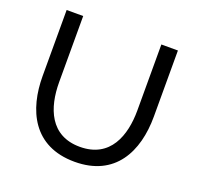

<svg xmlns="http://www.w3.org/2000/svg" viewBox="-125 -843 1005 981"><g transform="rotate(20 377.5 -352.5)"><path d="M377 -76C215 -76 165 -211 165 -351V-710H75V-351C75 -169 151 5 378 5C597 5 680 -159 680 -351V-710H590V-351C590 -215 542 -76 377 -76Z"/></g></svg>

Font: Raleway Med
Style: Regular
Weight: 500
Designer: Matt McInerney, Pablo Impallari, Rodrigo Fuenzalida
Foundry: Matt McInerney, Pablo Impallari, Rodrigo Fuenzalida
Version: Version 3.00 July 28, 2015